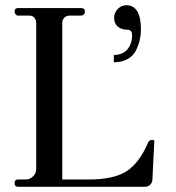

<svg xmlns="http://www.w3.org/2000/svg" viewBox="-20 -717 676 737"><path d="M417 -478V-506Q450 -506 468.5 -527Q487 -548 487 -583Q487 -603 468 -603Q446 -603 432 -615Q418 -627 418 -649Q418 -668 432 -682.5Q446 -697 465 -697Q521 -697 521 -603Q521 -583 516.5 -563.5Q512 -544 502 -523.5Q492 -503 470 -490.5Q448 -478 417 -478ZM49 0Q36 0 36 -14Q36 -28 49 -28H78Q95 -28 107 -40Q119 -52 119 -68V-630Q119 -641 112 -649Q105 -657 94 -657H49Q44 -657 40 -662Q36 -667 36 -672Q36 -686 49 -686H291Q306 -686 306 -672Q306 -666 301.5 -661.5Q297 -657 291 -657H246Q235 -657 227 -649Q219 -641 219 -630V-28H320Q416 -28 465.5 -59.5Q515 -91 549 -171Q554 -180 564 -180Q575 -180 572 -171L565 -26Q564 -15 556 -7.5Q548 0 538 0Z"/></svg>

Font: HK Venetian
Style: Regular
Weight: 400
Designer: Alfredo Marco Pradil
Foundry: Alfredo Marco Pradil
Version: Version 1.000;PS 001.000;hotconv 1.0.88;makeotf.lib2.5.64775